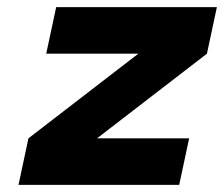

<svg xmlns="http://www.w3.org/2000/svg" viewBox="-20 -520 630 540"><path d="M138 -500 110 -369H369L60 -131L32 0H484L512 -131H253L562 -369L590 -500Z"/></svg>

Font: LT Wave Text Black Italic
Style: Regular
Weight: 900
Designer: Daniel Lyons
Version: Version 2.5 (Glyphs App)